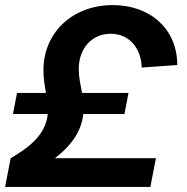

<svg xmlns="http://www.w3.org/2000/svg" viewBox="-28 -736 737 756"><path d="M14 -113 -8 0H564L586 -113H188C256 -165 293 -222 300 -287H462L478 -370H295C289 -402 282 -433 282 -464C282 -545 333 -603 408 -603C483 -603 528 -544 530 -470L670 -480C670 -624 561 -716 416 -716C260 -716 143 -610 143 -459C143 -427 148 -398 153 -370H39L23 -287H160C152 -204 84 -154 14 -113Z"/></svg>

Font: Uncut Sans
Style: Bold Italic
Weight: 700
Italic angle: -11°
Designer: Kasper Nordkvist
Foundry: UNCUT.wtf
Version: Version 1.304;Glyphs 3.2 (3246)